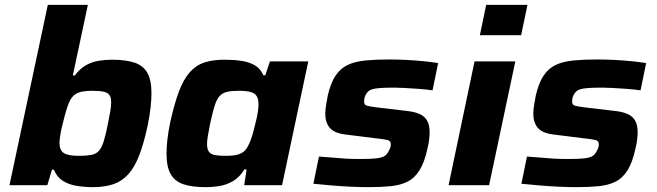

<svg xmlns="http://www.w3.org/2000/svg" viewBox="-20 -763 2706 791"><path d="M363 8Q327 8 294.5 2.5Q262 -3 238 -18.5Q214 -34 202 -64H194L175 0H19L177 -743H342L280 -452H288Q310 -481 334.5 -494.5Q359 -508 386 -512.5Q413 -517 441 -517Q498 -517 534 -505Q570 -493 587 -463Q604 -433 604 -379Q604 -353 600.5 -321Q597 -289 589 -249Q573 -173 553.5 -123Q534 -73 508 -44.5Q482 -16 446.5 -4Q411 8 363 8ZM303 -121Q335 -121 355 -124.5Q375 -128 387 -141Q399 -154 407.5 -181.5Q416 -209 425 -255Q431 -284 434.5 -305.5Q438 -327 438 -341Q438 -362 430.5 -372Q423 -382 405.5 -385.5Q388 -389 359 -389Q335 -389 318 -385.5Q301 -382 290 -374.5Q279 -367 270 -352Q264 -342 258 -324Q252 -306 246 -283.5Q240 -261 235 -239.5Q230 -218 227.5 -200.5Q225 -183 225 -175Q225 -144 243 -132.5Q261 -121 303 -121Z M827 8Q771 8 735.5 -4Q700 -16 683 -46Q666 -76 666 -130Q666 -155 669.5 -187Q673 -219 681 -258Q698 -335 717 -385.5Q736 -436 761.5 -465Q787 -494 822 -505.5Q857 -517 904 -517Q941 -517 973 -512.5Q1005 -508 1029 -494.5Q1053 -481 1065 -453H1073L1092 -510H1250L1142 0H986L996 -65H987Q967 -33 941 -17.5Q915 -2 886 3Q857 8 827 8ZM912 -121Q938 -121 955 -125Q972 -129 983.5 -138Q995 -147 1002 -162Q1008 -172 1014 -189Q1020 -206 1025 -225.5Q1030 -245 1035 -265.5Q1040 -286 1042.5 -304Q1045 -322 1045 -334Q1045 -365 1028 -377Q1011 -389 967 -389Q936 -389 917 -385Q898 -381 885.5 -368Q873 -355 864.5 -328Q856 -301 846 -255Q840 -225 836.5 -204.5Q833 -184 833 -169Q833 -148 841 -137.5Q849 -127 866 -124Q883 -121 912 -121Z M1498 8Q1462 8 1421 6Q1380 4 1340.5 0.5Q1301 -3 1271 -6L1294 -118Q1318 -116 1340.5 -114.5Q1363 -113 1384.5 -111Q1406 -109 1425.5 -108.5Q1445 -108 1463 -108Q1506 -108 1529.5 -110.5Q1553 -113 1564.5 -120.5Q1576 -128 1582 -142Q1586 -149 1588 -155.5Q1590 -162 1590 -168Q1590 -182 1579 -185.5Q1568 -189 1538 -192L1402 -209Q1356 -215 1338 -237Q1320 -259 1320 -295Q1320 -308 1323 -327.5Q1326 -347 1330 -368Q1342 -421 1362.5 -451.5Q1383 -482 1413.5 -496Q1444 -510 1486.5 -514Q1529 -518 1584 -518Q1619 -518 1657 -516Q1695 -514 1729 -510.5Q1763 -507 1785 -503L1762 -391Q1733 -395 1703 -397Q1673 -399 1648 -400.5Q1623 -402 1606 -402Q1571 -402 1547.5 -400.5Q1524 -399 1510 -394Q1496 -389 1489 -376Q1485 -371 1482.5 -362.5Q1480 -354 1480 -345Q1480 -332 1489 -328.5Q1498 -325 1528 -321L1656 -306Q1685 -303 1706 -294.5Q1727 -286 1738.5 -268Q1750 -250 1750 -217Q1750 -206 1748 -188.5Q1746 -171 1741 -151Q1729 -95 1709 -62.5Q1689 -30 1659.5 -15Q1630 0 1590 4Q1550 8 1498 8Z M1957 -618 1983 -743H2153L2127 -618ZM1828 0 1935 -510H2103L1995 0Z M2355 8Q2319 8 2278 6Q2237 4 2197.5 0.5Q2158 -3 2128 -6L2151 -118Q2175 -116 2197.5 -114.5Q2220 -113 2241.5 -111Q2263 -109 2282.5 -108.5Q2302 -108 2320 -108Q2363 -108 2386.5 -110.5Q2410 -113 2421.5 -120.5Q2433 -128 2439 -142Q2443 -149 2445 -155.5Q2447 -162 2447 -168Q2447 -182 2436 -185.5Q2425 -189 2395 -192L2259 -209Q2213 -215 2195 -237Q2177 -259 2177 -295Q2177 -308 2180 -327.5Q2183 -347 2187 -368Q2199 -421 2219.5 -451.5Q2240 -482 2270.5 -496Q2301 -510 2343.5 -514Q2386 -518 2441 -518Q2476 -518 2514 -516Q2552 -514 2586 -510.5Q2620 -507 2642 -503L2619 -391Q2590 -395 2560 -397Q2530 -399 2505 -400.5Q2480 -402 2463 -402Q2428 -402 2404.5 -400.5Q2381 -399 2367 -394Q2353 -389 2346 -376Q2342 -371 2339.5 -362.5Q2337 -354 2337 -345Q2337 -332 2346 -328.5Q2355 -325 2385 -321L2513 -306Q2542 -303 2563 -294.5Q2584 -286 2595.5 -268Q2607 -250 2607 -217Q2607 -206 2605 -188.5Q2603 -171 2598 -151Q2586 -95 2566 -62.5Q2546 -30 2516.5 -15Q2487 0 2447 4Q2407 8 2355 8Z"/></svg>

Font: Saira SemiExpanded
Style: Bold Italic
Weight: 700
Width: 6
Italic angle: -12°
Designer: Hector Gatti with collaboration of the Omnibus-Type team
Foundry: Omnibus-Type
Version: Version 1.101